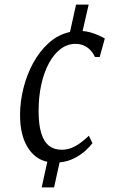

<svg xmlns="http://www.w3.org/2000/svg" viewBox="-20 -700 521 838"><path d="M162 118 186.5 6Q133 -4.5 100.2 -57.8Q67.5 -111 67.5 -199Q67.5 -254.5 81.8 -313Q96 -371.5 124 -423.5Q152 -475.5 192.5 -512.2Q233 -549 285.5 -560.5L312 -680H367L340.5 -564.5Q355 -564 373.8 -558.8Q392.5 -553.5 409.8 -546Q427 -538.5 437.5 -532L415 -451L394 -451.5Q386.5 -469 373.8 -482Q361 -495 344.8 -501.8Q328.5 -508.5 309 -508.5Q274 -508.5 244.5 -486.2Q215 -464 193.5 -424Q172 -384 160.2 -331Q148.5 -278 148.5 -216Q148.5 -156 160 -118.8Q171.5 -81.5 193.8 -64Q216 -46.5 248.5 -46.5Q273 -46.5 293.5 -55Q314 -63.5 332.5 -77.5Q351 -91.5 368 -107.5L383.5 -75Q373.5 -61.5 353.8 -43.2Q334 -25 305.5 -10Q277 5 240 9L216 118Z"/></svg>

Font: Merriweather 24pt SemiCondensed Light
Style: Italic
Weight: 300
Width: 4
Italic angle: -7.8°
Designer: Eben Sorkin
Foundry: Eben Sorkin
Version: Version 2.101